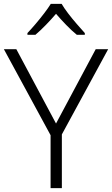

<svg xmlns="http://www.w3.org/2000/svg" viewBox="-20 -967 576 987"><path d="M268 -332 472 -714H536L298 -276V0H240V-272L0 -714H64ZM297 -947Q309 -926 330 -898.5Q351 -871 374.5 -844Q398 -817 416 -797V-788H375Q348 -810 320 -839Q292 -868 268 -896Q244 -868 216.5 -839.5Q189 -811 162 -788H121V-797Q140 -817 163 -844Q186 -871 207 -898.5Q228 -926 241 -947Z"/></svg>

Font: Noto Sans Khmer Light
Style: Regular
Weight: 300
Version: Version 2.003